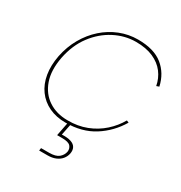

<svg xmlns="http://www.w3.org/2000/svg" viewBox="-216 -860 1192 1266"><g transform="rotate(30 379.5 -227.0)"><path d="M67 -350Q83 -429 120.5 -494.5Q158 -560 211.5 -607.5Q265 -655 330.5 -681Q396 -707 467 -707Q589 -707 656 -653Q723 -599 743 -508L723 -501Q713 -555 681 -597Q649 -639 594.5 -663Q540 -687 463 -687Q379 -687 301 -646.5Q223 -606 166.5 -531Q110 -456 89 -350Q69 -245 95.5 -169.5Q122 -94 183.5 -53.5Q245 -13 329 -13Q407 -12 472.5 -37.5Q538 -63 588 -108Q638 -153 669 -208L686 -201Q630 -107 540 -50Q450 7 325 7Q254 7 199 -19Q144 -45 109 -93Q74 -141 63 -206.5Q52 -272 67 -350ZM344 87Q386 85 412.5 93.5Q439 102 449.5 121Q460 140 455 167Q450 192 434 211.5Q418 231 392 242Q366 253 331 253H267L270 233H331Q381 233 404 214Q427 195 433 167Q437 142 421.5 124Q406 106 357 106H319L341 -7H363Z"/></g></svg>

Font: Albert Sans Thin
Style: Italic
Weight: 250
Italic angle: -11.25°
Designer: Andreas Rasmussen
Foundry: a.Foundry
Version: Version 1.025